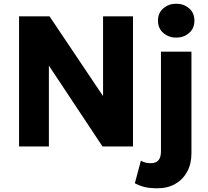

<svg xmlns="http://www.w3.org/2000/svg" viewBox="-20 -788 1118 1033"><path d="M82.5 0V-700H246.5L534.5 -271V-700H695.5V0H531.5L243 -435V0ZM827 225Q788 225 760.5 218.8Q733 212.5 705.5 198L738 76.5Q750.5 83.5 763 86.8Q775.5 90 791.5 90Q846 90 846 27V-510H1010V37.5Q1010 93.5 987 135.8Q964 178 923 201.5Q882 225 827 225ZM928 -585.5Q888.5 -585.5 859.2 -610.2Q830 -635 830 -677Q830 -719 859.2 -743.5Q888.5 -768 928 -768Q968 -768 997 -743.5Q1026 -719 1026 -677Q1026 -635 997 -610.2Q968 -585.5 928 -585.5Z"/></svg>

Font: Geologica
Style: Bold
Weight: 700
Designer: Sindre Bremnes, Frode Helland
Foundry: Monokrom Skriftforlag AS
Version: Version 1.010; ttfautohint (v1.8.4.7-5d5b);gftools[0.9.28]